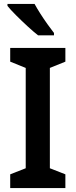

<svg xmlns="http://www.w3.org/2000/svg" viewBox="-20 -1051 385 978"><path d="M313 -93H32V-163L111 -194V-705L32 -737V-807H313V-737L234 -705V-194L313 -163ZM156 -1031Q168 -1009 185.5 -981.5Q203 -954 222 -927.5Q241 -901 255 -883V-871H174Q152 -888 121 -916.5Q90 -945 61.5 -973.5Q33 -1002 18 -1021V-1031Z"/></svg>

Font: Noto Sans Telugu UI SemiCondensed SemiBold
Style: Regular
Weight: 600
Width: 4
Designer: Jelle Bosma - Monotype Design Team
Foundry: Monotype Imaging Inc.
Version: Version 2.005; ttfautohint (v1.8.4.7-5d5b)